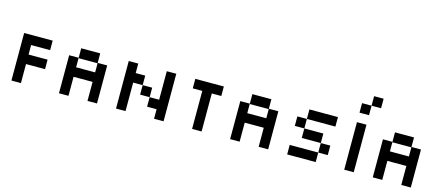

<svg xmlns="http://www.w3.org/2000/svg" viewBox="-60 -1719 5620 2438"><g transform="rotate(15 2750.0 -500.0)"><path d="M125 0V-625H500V-500H250V-375H500V-250H250V0Z M750 0V-500H875V-625H1125V-500H1250V0H1125V-250H875V0ZM875 -375H1125V-495H875Z M1500 0V-625H1625V-500H1750V-375H1875V-250H2000V-625H2125V0H2000V-125H1875V-250H1750V-375H1625V0Z M2500 0V-500H2375V-625H2750V-500H2625V0Z M3000 0V-500H3125V-625H3375V-500H3500V0H3375V-250H3125V0ZM3125 -375H3375V-495H3125Z M3875 -500V-625H4250V-500ZM4125 -125V-250H3875V-375H3750V-500H3875V-375H4125V-250H4250V-125ZM3750 0V-125H4125V0Z M4500 -750V-875H4625V-1000H4750V-875H4625V-750ZM4500 0V-625H4625V0Z M4875 0V-500H5000V-625H5250V-500H5375V0H5250V-250H5000V0ZM5000 -375H5250V-495H5000Z"/></g></svg>

Font: Silkscreen
Style: Regular
Weight: 400
Designer: Jason Kottke
Foundry: Jason Kottke
Version: Version 1.001; ttfautohint (v1.8.4.7-5d5b)